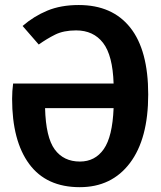

<svg xmlns="http://www.w3.org/2000/svg" viewBox="-20 -745 655 780"><path d="M29.2 -343.6Q29.2 -374.4 33.3 -405.6H441.5Q437.9 -520 398.7 -570.8Q359.5 -621.5 289.2 -621.5Q238.5 -621.5 204.1 -604.4Q169.7 -587.2 137.4 -564.1L71.8 -639.5Q117.4 -679 172.3 -701.8Q227.2 -724.6 300 -724.6Q436.4 -724.6 509.2 -632.8Q582.1 -541 582.1 -361Q582.1 -181 507.9 -82.8Q433.8 15.4 304.1 15.4Q168.2 15.4 98.7 -78.7Q29.2 -172.8 29.2 -343.6ZM304.6 -88.7Q366.2 -88.7 401.5 -139.2Q436.9 -189.7 441.5 -305.6H163.1Q166.2 -187.2 202.3 -137.9Q238.5 -88.7 304.6 -88.7Z"/></svg>

Font: Fira Code SemiBold
Style: Regular
Weight: 600
Designer: Carrois Corporate, Edenspiekermann AG, Nikita Prokopov
Foundry: Carrois Corporate, Edenspiekermann AG, Nikita Prokopov
Version: Version 6.002